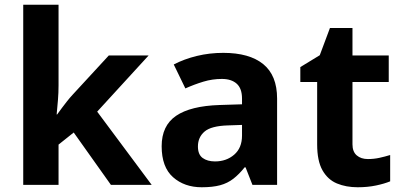

<svg xmlns="http://www.w3.org/2000/svg" viewBox="-20 -780 1698 810"><path d="M227 -420Q227 -389 224.5 -358.5Q222 -328 219 -297H221Q231 -311 241.5 -325Q252 -339 263 -353Q274 -367 286 -380L439 -546H607L390 -309L620 0H448L291 -221L227 -170V0H78V-760H227Z M922 -557Q1032 -557 1090.5 -509.5Q1149 -462 1149 -364V0H1045L1016 -74H1012Q989 -45 964.5 -26Q940 -7 908.5 1.5Q877 10 831 10Q758 10 710 -32.5Q662 -75 662 -163Q662 -250 723 -291.5Q784 -333 906 -337L1001 -340V-364Q1001 -407 978.5 -427Q956 -447 916 -447Q876 -447 838 -435.5Q800 -424 762 -407L713 -508Q757 -531 810.5 -544Q864 -557 922 -557ZM943 -251Q871 -249 843 -225Q815 -201 815 -162Q815 -128 835 -113.5Q855 -99 887 -99Q935 -99 968 -127.5Q1001 -156 1001 -208V-253Z M1532 -109Q1557 -109 1580 -114Q1603 -119 1626 -126V-15Q1602 -5 1566.5 2.5Q1531 10 1489 10Q1440 10 1401.5 -6Q1363 -22 1340.5 -61.5Q1318 -101 1318 -171V-434H1247V-497L1329 -547L1372 -662H1467V-546H1620V-434H1467V-171Q1467 -140 1485 -124.5Q1503 -109 1532 -109Z"/></svg>

Font: Noto Sans Canadian Aboriginal
Style: Regular
Weight: 400
Designer: Monotype Design Team, Typotheque's Kevin King
Foundry: Monotype Imaging Inc.
Version: Version 2.002